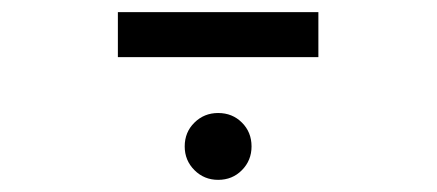

<svg xmlns="http://www.w3.org/2000/svg" viewBox="-20 -1084 719 316"><path d="M339 -788Q316 -788 300 -804Q284 -820 284 -843Q284 -866.5 300 -882.2Q316 -898 339 -898Q362.5 -898 378.2 -882.2Q394 -866.5 394 -843Q394 -820 378.2 -804Q362.5 -788 339 -788ZM174 -990V-1064H504V-990Z"/></svg>

Font: Undotted
Style: Regular
Weight: 400
Designer: Delve Withrington, Dave Bailey, Thomas Jockin
Foundry: Delve Fonts LLC
Version: Version 4.000